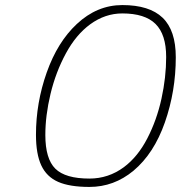

<svg xmlns="http://www.w3.org/2000/svg" viewBox="-20 -729 714 758"><path d="M122 -197Q122 -323 164.5 -443Q207 -563 283 -634Q363 -709 463 -709Q570 -709 622 -659Q674 -609 674 -503Q674 -369 631 -246Q588 -123 507 -55Q430 9 333 9Q255 9 209.5 -11Q164 -31 143 -76Q122 -121 122 -197ZM469 -69Q524 -110 561.5 -182.5Q599 -255 617.5 -339.5Q636 -424 636 -504Q636 -593 594 -634.5Q552 -676 463 -676Q395 -676 336 -633Q280 -592 240 -518Q200 -444 179.5 -358.5Q159 -273 159 -196Q159 -102 198.5 -63Q238 -24 333 -24Q408 -24 469 -69Z"/></svg>

Font: Cairo ExtraLight
Style: Italic
Weight: 275
Italic angle: -13°
Designer: Mohamed Gaber, Accademia di Belle Arti di Urbino and others
Foundry: Kief Type Foundry, Accademia di Belle Arti di Urbino and others
Version: Version 3.011